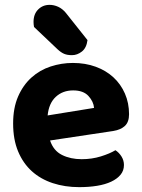

<svg xmlns="http://www.w3.org/2000/svg" viewBox="-20 -755 583 790"><path d="M186 -177Q200 -135 235 -117.5Q270 -100 316 -100Q358 -100 395 -111.5Q432 -123 455 -137Q470 -127 480 -111Q490 -95 490 -76Q490 -53 476 -36Q462 -19 437.5 -7.5Q413 4 379.5 9.5Q346 15 306 15Q247 15 197 -1.5Q147 -18 111 -50.5Q75 -83 54.5 -132Q34 -181 34 -247Q34 -311 54.5 -358Q75 -405 109.5 -436Q144 -467 188.5 -481.5Q233 -496 280 -496Q331 -496 373.5 -480.5Q416 -465 446.5 -437Q477 -409 494 -370Q511 -331 511 -285Q511 -253 494 -237Q477 -221 446 -216ZM281 -383Q238 -383 209.5 -356.5Q181 -330 176 -280L367 -311Q365 -337 344 -360Q323 -383 281 -383ZM120 -644Q119 -648 118.5 -654.5Q118 -661 118 -665Q118 -697 137 -716Q156 -735 184 -735Q202 -735 219.5 -727Q237 -719 251 -702L340 -590Q336 -558 317 -543Q298 -528 276 -528Q257 -528 244 -533.5Q231 -539 217 -552Z"/></svg>

Font: Baloo 2
Style: Bold
Weight: 700
Designer: Sarang Kulkarni and Ek Type
Foundry: Ek Type
Version: Version 1.640;hotconv 1.0.111;makeotfexe 2.5.65597; ttfautoh